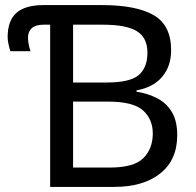

<svg xmlns="http://www.w3.org/2000/svg" viewBox="-20 -734 770 754"><path d="M177 0V-637H151Q120 -637 105 -623.5Q90 -610 90 -587Q90 -571 93.5 -555.5Q97 -540 100 -533H21Q17 -544 13.5 -560Q10 -576 10 -588Q10 -653 44.5 -683.5Q79 -714 151 -714H381Q515 -714 583.5 -674.5Q652 -635 652 -537Q652 -474 617 -432.5Q582 -391 516 -379V-374Q561 -367 597.5 -348Q634 -329 655 -294Q676 -259 676 -203Q676 -106 609.5 -53Q543 0 428 0ZM399 -410Q491 -410 525 -439.5Q559 -469 559 -527Q559 -586 517.5 -611.5Q476 -637 385 -637H267V-410ZM411 -76Q506 -76 543 -113Q580 -150 580 -210Q580 -266 541.5 -300.5Q503 -335 404 -335H267V-76Z"/></svg>

Font: TSCustom
Style: Regular
Weight: 400
Designer: Monotype Design Team
Foundry: Monotype Imaging Inc.
Version: Version 2.004; ttfautohint (v1.8.3) -l 8 -r 50 -G 200 -x 14 